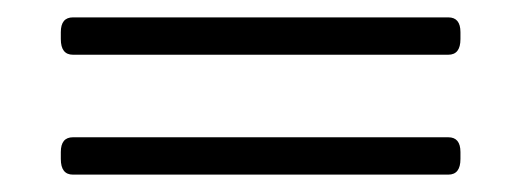

<svg xmlns="http://www.w3.org/2000/svg" viewBox="-20 -342 600 221"><path d="M64 -141Q50 -141 50 -159V-167Q50 -184 64 -184H496Q510 -184 510 -167V-159Q510 -141 496 -141ZM64 -279Q50 -279 50 -297V-305Q50 -322 64 -322H496Q510 -322 510 -305V-297Q510 -279 496 -279Z"/></svg>

Font: Asap ExtraLight
Style: Regular
Weight: 200
Designer: Pablo Cosgaya
Foundry: Omnibus-Type
Version: Version 3.001; ttfautohint (v1.8.4.7-5d5b)